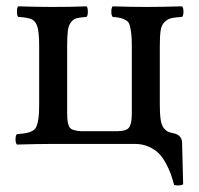

<svg xmlns="http://www.w3.org/2000/svg" viewBox="-20 -452 626 603"><path d="M33.2 2Q28.8 -2.4 28.8 -14.4Q28.8 -26.4 33.2 -30.8Q52.7 -32.2 62.7 -34.2Q72.8 -36.1 82 -41Q91.3 -45.9 95.2 -56.4Q99.1 -66.9 101.1 -82.3Q103 -97.7 103 -123V-307.1Q103 -349.1 97.7 -367.2Q92.3 -385.3 80.1 -391.1Q67.9 -397 37.1 -398.9Q33.2 -403.3 33.2 -415.5Q33.2 -427.7 37.1 -432.1Q96.7 -430.2 147 -430.2Q202.1 -430.2 252 -432.1Q255.9 -427.7 255.9 -415.5Q255.9 -403.3 252 -398.9Q231 -397.5 220.9 -394.8Q210.9 -392.1 203.1 -382.3Q195.3 -372.6 193.1 -355.7Q190.9 -338.9 190.9 -307.1V-96.2Q190.9 -61.5 199.2 -51.3Q207.5 -41 235.8 -40H350.1Q377.9 -40.5 386 -52.5Q394 -64.5 394 -96.2V-307.1Q394 -332.5 392.1 -347.9Q390.1 -363.3 387.2 -373.3Q384.3 -383.3 376 -388.2Q367.7 -393.1 359.4 -395.3Q351.1 -397.5 334 -398.9Q329.6 -403.3 329.6 -415.5Q329.6 -427.7 334 -432.1Q391.6 -430.2 438 -430.2Q487.3 -430.2 551.8 -432.1Q556.2 -427.7 556.2 -415.5Q556.2 -403.3 551.8 -398.9Q527.8 -397.5 516.6 -394.5Q505.4 -391.6 496.1 -382.1Q486.8 -372.6 484.4 -355.5Q481.9 -338.4 481.9 -307.1V-123Q481.9 -94.2 484.6 -76.4Q487.3 -58.6 494.1 -50Q501 -41.5 507.3 -38.6Q513.7 -35.6 525.9 -33.2Q550.3 -27.8 551.8 -4.9L555.2 127Q543.9 132.8 526.9 128.9Q521.5 109.4 516.6 95.2Q511.7 81.1 501.5 61.8Q491.2 42.5 479 30Q466.8 17.6 447.3 8.8Q427.7 0 403.8 0H147Q99.6 0 33.2 2Z"/></svg>

Font: Common Serif News
Style: Regular
Weight: 450
Designer: Philipp H. Poll, Khaled Hosny
Foundry: Stefan Peev, Context Ltd.
Version: Version 1.026